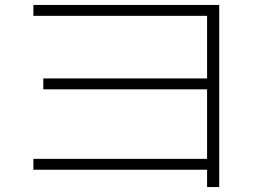

<svg xmlns="http://www.w3.org/2000/svg" viewBox="-20 -728 1040 776"><path d="M817 28V-42H115V-86H817V-367H155V-411H817V-664H115V-708H866V28Z"/></svg>

Font: M PLUS 1 Code Light
Style: Regular
Weight: 300
Designer: Coji Morishita
Foundry: UNDERFOREST DESIGN
Version: Version 1.002